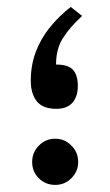

<svg xmlns="http://www.w3.org/2000/svg" viewBox="-20 -522 311 542"><path d="M70.8 -64.9Q70.8 -37.1 89.8 -18.6Q108.9 0 135.7 0Q162.6 0 181.6 -19Q200.7 -38.1 200.7 -64.9Q200.7 -91.8 181.6 -111.1Q162.6 -130.4 135.7 -130.4Q108.9 -130.4 89.8 -111.1Q70.8 -91.8 70.8 -64.9ZM211.9 -477.1 179.7 -502.4Q146.5 -476.6 120.8 -444.8Q95.2 -413.1 81.1 -375.7Q66.9 -338.4 66.9 -293.9Q66.9 -257.8 83.7 -236.3Q100.6 -214.8 139.2 -214.8Q169.4 -214.8 184.6 -232.2Q199.7 -249.5 199.7 -279.3Q199.7 -309.6 186.3 -324.7Q172.9 -339.8 138.2 -339.8Q138.2 -384.3 158 -415Q177.7 -445.8 211.9 -477.1Z"/></svg>

Font: Vazirmatn
Style: Regular
Weight: 400
Designer: Saber Rastikerdar
Foundry: Saber Rastikerdar
Version: Version 33.003;September 2, 2022;FontCreator 14.0.0.2862 64-